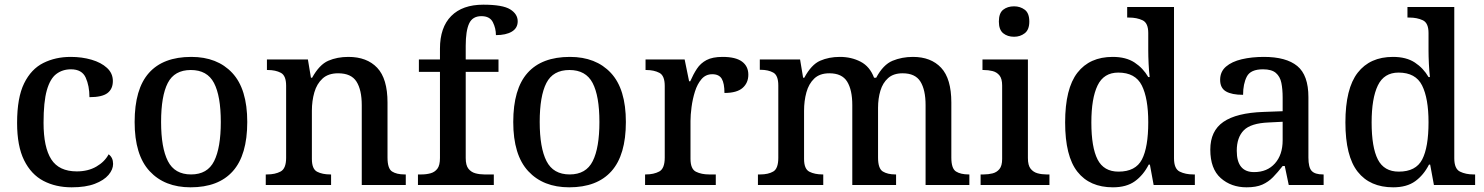

<svg xmlns="http://www.w3.org/2000/svg" viewBox="-20 -790 6337 820"><path d="M286 10Q218 10 165.5 -17.5Q113 -45 83 -105.5Q53 -166 53 -265Q53 -373 83 -434Q113 -495 165 -521Q217 -547 282 -547Q330 -547 371 -535Q412 -523 437 -500Q462 -477 462 -444Q462 -410 439 -392.5Q416 -375 362 -375Q362 -423 346 -458.5Q330 -494 283 -494Q247 -494 220.5 -474Q194 -454 180 -404.5Q166 -355 166 -266Q166 -161 199 -109.5Q232 -58 308 -58Q356 -58 391.5 -78.5Q427 -99 444 -131Q463 -117 463 -90Q463 -66 443.5 -43Q424 -20 385 -5Q346 10 286 10Z M794 10Q683 10 619 -59Q555 -128 555 -269Q555 -410 616 -478.5Q677 -547 797 -547Q908 -547 972 -478.5Q1036 -410 1036 -269Q1036 -128 974.5 -59Q913 10 794 10ZM796 -45Q866 -45 894.5 -102Q923 -159 923 -269Q923 -380 894 -435.5Q865 -491 795 -491Q725 -491 696.5 -435.5Q668 -380 668 -269Q668 -159 697 -102Q726 -45 796 -45Z M1115 0V-45H1121Q1155 -45 1178.5 -57.5Q1202 -70 1202 -116V-424Q1202 -467 1179.5 -479Q1157 -491 1124 -491H1120V-536H1295L1308 -458H1313Q1344 -514 1382 -530.5Q1420 -547 1468 -547Q1547 -547 1591 -500.5Q1635 -454 1635 -352V-117Q1635 -70 1654.5 -57.5Q1674 -45 1708 -45H1713V0H1525V-341Q1525 -406 1502.5 -441.5Q1480 -477 1424 -477Q1382 -477 1357.5 -454.5Q1333 -432 1322.5 -395.5Q1312 -359 1312 -317V-111Q1312 -68 1334.5 -56.5Q1357 -45 1390 -45H1394V0Z M1765 0V-45H1780Q1801 -45 1819 -50Q1837 -55 1848 -69.5Q1859 -84 1859 -115V-483H1769V-536H1859V-582Q1859 -673 1907 -721.5Q1955 -770 2044 -770Q2127 -770 2159 -750Q2191 -730 2191 -699Q2191 -670 2166 -655Q2141 -640 2098 -640Q2098 -669 2085 -695Q2072 -721 2036 -721Q1998 -721 1983.5 -689.5Q1969 -658 1969 -594V-536H2109V-483H1969V-115Q1969 -84 1980.5 -69.5Q1992 -55 2010 -50Q2028 -45 2048 -45H2089V0Z M2411 10Q2300 10 2236 -59Q2172 -128 2172 -269Q2172 -410 2233 -478.5Q2294 -547 2414 -547Q2525 -547 2589 -478.5Q2653 -410 2653 -269Q2653 -128 2591.5 -59Q2530 10 2411 10ZM2413 -45Q2483 -45 2511.5 -102Q2540 -159 2540 -269Q2540 -380 2511 -435.5Q2482 -491 2412 -491Q2342 -491 2313.5 -435.5Q2285 -380 2285 -269Q2285 -159 2314 -102Q2343 -45 2413 -45Z M2735 0V-45H2738Q2772 -45 2795.5 -57.5Q2819 -70 2819 -117V-423Q2819 -467 2796 -479Q2773 -491 2740 -491H2737V-536H2904L2923 -443H2928Q2941 -473 2956.5 -496.5Q2972 -520 2997.5 -533.5Q3023 -547 3066 -547Q3122 -547 3149 -527Q3176 -507 3176 -471Q3176 -436 3151.5 -414.5Q3127 -393 3074 -393Q3074 -434 3062.5 -453.5Q3051 -473 3022 -473Q2994 -473 2976 -452Q2958 -431 2948 -399Q2938 -367 2933.5 -333Q2929 -299 2929 -273V-112Q2929 -68 2952.5 -56.5Q2976 -45 3008 -45H3037V0Z M3217 0V-45H3227Q3261 -45 3282.5 -57.5Q3304 -70 3304 -116V-425Q3304 -468 3282.5 -480Q3261 -492 3228 -492H3225V-536H3397L3410 -458H3415Q3445 -514 3482.5 -530.5Q3520 -547 3567 -547Q3616 -547 3655.5 -526.5Q3695 -506 3713 -458H3722Q3752 -514 3792 -530.5Q3832 -547 3879 -547Q3956 -547 3999.5 -500.5Q4043 -454 4043 -352V-117Q4043 -70 4063 -57.5Q4083 -45 4117 -45H4120V0H3933V-341Q3933 -406 3911 -441.5Q3889 -477 3835 -477Q3796 -477 3773 -456.5Q3750 -436 3740 -402.5Q3730 -369 3730 -330V-117Q3730 -70 3750.5 -57.5Q3771 -45 3804 -45H3807V0H3620V-341Q3620 -406 3598 -441.5Q3576 -477 3522 -477Q3481 -477 3457.5 -454.5Q3434 -432 3424 -395.5Q3414 -359 3414 -317V-111Q3414 -68 3437 -56.5Q3460 -45 3493 -45H3496V0Z M4311 -633Q4283 -633 4264.5 -648Q4246 -663 4246 -698Q4246 -734 4264.5 -748.5Q4283 -763 4311 -763Q4337 -763 4356.5 -748.5Q4376 -734 4376 -698Q4376 -663 4356.5 -648Q4337 -633 4311 -633ZM4168 0V-45H4181Q4201 -45 4219 -49.5Q4237 -54 4248.5 -68Q4260 -82 4260 -111V-425Q4260 -454 4248.5 -468Q4237 -482 4219 -486.5Q4201 -491 4181 -491H4176V-536H4370V-115Q4370 -84 4381.5 -69.5Q4393 -55 4411 -50Q4429 -45 4449 -45H4462V0Z M4733 10Q4634 10 4581.5 -56.5Q4529 -123 4529 -267Q4529 -412 4581.5 -479.5Q4634 -547 4732 -547Q4789 -547 4825.5 -523Q4862 -499 4884 -461H4890Q4887 -486 4885.5 -518Q4884 -550 4884 -574V-649Q4884 -692 4859.5 -703.5Q4835 -715 4802 -715H4794V-760H4994V-114Q4994 -69 5018.5 -57Q5043 -45 5076 -45H5083V0H4907L4891 -87H4886Q4863 -42 4827 -16Q4791 10 4733 10ZM4757 -57Q4830 -57 4857 -109Q4884 -161 4884 -268Q4884 -370 4856.5 -425Q4829 -480 4756 -480Q4694 -480 4667.5 -425Q4641 -370 4641 -267Q4641 -161 4667.5 -109Q4694 -57 4757 -57Z M5304 10Q5238 10 5193.5 -29.5Q5149 -69 5149 -151Q5149 -231 5205 -269.5Q5261 -308 5376 -312L5458 -315V-373Q5458 -409 5452.5 -436Q5447 -463 5429 -478.5Q5411 -494 5374 -494Q5321 -494 5305 -463Q5289 -432 5289 -385Q5241 -385 5216 -399.5Q5191 -414 5191 -449Q5191 -484 5216 -505.5Q5241 -527 5283.5 -537Q5326 -547 5378 -547Q5473 -547 5520.5 -508Q5568 -469 5568 -375V-117Q5568 -75 5582 -60Q5596 -45 5630 -45H5633V0H5484L5467 -81H5458Q5437 -54 5417 -33.5Q5397 -13 5371 -1.5Q5345 10 5304 10ZM5336 -55Q5392 -55 5425 -92Q5458 -129 5458 -191V-270L5399 -267Q5322 -264 5292 -233.5Q5262 -203 5262 -146Q5262 -55 5336 -55Z M5930 10Q5831 10 5778.5 -56.5Q5726 -123 5726 -267Q5726 -412 5778.5 -479.5Q5831 -547 5929 -547Q5986 -547 6022.5 -523Q6059 -499 6081 -461H6087Q6084 -486 6082.5 -518Q6081 -550 6081 -574V-649Q6081 -692 6056.5 -703.5Q6032 -715 5999 -715H5991V-760H6191V-114Q6191 -69 6215.5 -57Q6240 -45 6273 -45H6280V0H6104L6088 -87H6083Q6060 -42 6024 -16Q5988 10 5930 10ZM5954 -57Q6027 -57 6054 -109Q6081 -161 6081 -268Q6081 -370 6053.5 -425Q6026 -480 5953 -480Q5891 -480 5864.5 -425Q5838 -370 5838 -267Q5838 -161 5864.5 -109Q5891 -57 5954 -57Z"/></svg>

Font: Noto Serif Hentaigana Medium
Style: Regular
Weight: 500
Designer: Kazuhiro Yamada
Foundry: nipponia
Version: Version 1.000; ttfautohint (v1.8.4.7-5d5b)